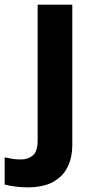

<svg xmlns="http://www.w3.org/2000/svg" viewBox="-84 -566 409 826"><path d="M34 240Q9 240 -18.5 236.5Q-46 233 -64 228V111Q-46 115 -30 117.5Q-14 120 6 120Q36 120 57 103Q78 86 78 37V-546H227V59Q227 109 208 150Q189 191 146.5 215.5Q104 240 34 240Z"/></svg>

Font: Noto Sans Sora Sompeng
Style: Bold
Weight: 700
Designer: Monotype Design Team. David Williams.
Foundry: Monotype Imaging Inc.
Version: Version 2.101